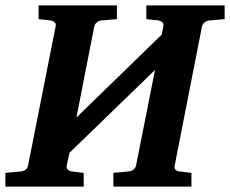

<svg xmlns="http://www.w3.org/2000/svg" viewBox="-37 -691 852 711"><path d="M737.8 -615.2Q729 -614.3 721.2 -608.4Q713.4 -602.5 710.9 -592.8L609.9 -78.1Q607.4 -68.4 613 -62.7Q618.7 -57.1 627 -56.2L671.9 -50.8V0H382.8V-50.8L439.9 -56.2Q449.2 -57.1 456.8 -62.7Q464.4 -68.4 466.8 -78.1L537.1 -432.1L220.2 -125L210 -78.1Q208.5 -68.4 214.1 -62.7Q219.7 -57.1 228 -56.2L272.9 -50.8V0H-17.1V-50.8L41 -56.2Q50.3 -57.1 57.9 -62.7Q65.4 -68.4 66.9 -78.1L168.9 -592.8Q171.4 -602.5 165.8 -607.9Q160.2 -613.3 150.9 -615.2L106 -620.1V-670.9H396V-620.1L337.9 -615.2Q329.6 -614.3 322 -608.4Q314.5 -602.5 312 -592.8L246.1 -255.9L562 -563L567.9 -592.8Q570.3 -602.5 564.7 -607.9Q559.1 -613.3 550.8 -615.2L504.9 -620.1V-670.9H794.9V-620.1Z"/></svg>

Font: Charis SIL Cyr
Style: Bold Italic
Weight: 700
Italic angle: -11°
Foundry: SIL International
Version: Version 5.000